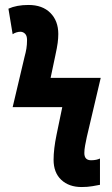

<svg xmlns="http://www.w3.org/2000/svg" viewBox="-20 -744 450 774"><path d="M309 10Q258 10 227 -19Q196 -48 196 -100Q196 -143 208 -201L231 -312H31L79 -515Q84 -533 86.5 -548.5Q89 -564 89 -583Q89 -600 81 -608Q73 -616 62 -616Q55 -616 46.5 -613.5Q38 -611 31 -606L14 -709Q47 -724 95 -724Q151 -724 183 -692Q215 -660 215 -607Q215 -590 212.5 -571Q210 -552 203 -520L184 -430H386L330 -192Q326 -173 323 -157Q320 -141 320 -127Q320 -98 347 -98Q359 -98 368 -100Q377 -102 383 -105V1Q373 3 353 6.5Q333 10 309 10Z"/></svg>

Font: Noto Sans ExtraCondensed
Style: Bold
Weight: 700
Width: 2
Designer: Monotype Design Team
Foundry: Monotype Imaging Inc.
Version: Version 2.013; ttfautohint (v1.8.4.7-5d5b)